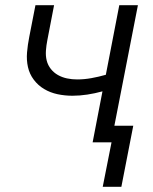

<svg xmlns="http://www.w3.org/2000/svg" viewBox="-20 -550 590 742"><path d="M377 172 411 0H338L376 -197Q347 -189 317.5 -184.5Q288 -180 260 -180Q230 -180 202 -186Q174 -192 150.5 -206Q127 -220 110.5 -242Q94 -264 88 -291Q82 -318 84.5 -347.5Q87 -377 93 -407L117 -530H189L163 -395Q159 -375 157.5 -354.5Q156 -334 160.5 -316Q165 -298 176.5 -283.5Q188 -269 204 -260Q220 -251 239 -247Q258 -243 278 -243Q305 -243 333 -248Q361 -253 389 -261L441 -530H513L422 -64H495L449 172Z"/></svg>

Font: Lode
Style: Italic
Weight: 400
Italic angle: -11°
Monospace: yes
Designer: Belleve Invis
Foundry: Belleve Invis
Version: Version 29.2.0; ttfautohint (v1.8.3)